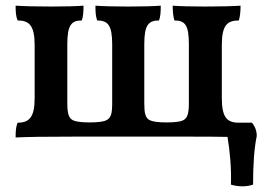

<svg xmlns="http://www.w3.org/2000/svg" viewBox="-20 -481 941 676"><path d="M867 -49H821C779 -49 761 -68 761 -136V-322C761 -391 779 -409 821 -409C825 -423 827 -439 827 -461C796 -459 754 -458 702 -458C653 -458 614 -459 588 -461C588 -439 590 -423 594 -409C632 -409 645 -392 645 -325V-120C645 -83 641 -65 624 -57C613 -52 593 -50 566 -50C541 -50 521 -52 509 -57C491 -65 488 -83 488 -120V-325C488 -392 502 -409 540 -409C545 -423 546 -439 546 -461C518 -459 480 -458 431 -458C383 -458 343 -459 316 -461C316 -439 317 -423 322 -409C360 -409 375 -392 375 -325V-120C375 -83 372 -65 353 -57C342 -52 320 -50 296 -50C270 -50 250 -52 238 -57C221 -65 217 -83 217 -120V-325C217 -392 231 -409 268 -409C273 -423 274 -439 274 -461C248 -459 209 -458 160 -458C109 -458 67 -459 35 -461C35 -439 36 -423 42 -409C83 -409 102 -391 102 -322V-136C102 -68 83 -49 42 -49C36 -35 35 -19 35 3C80 1 127 0 244 0H616C694 0 744 0 781 1C790 54 795 114 793 169C818 177 849 177 871 169C871 99 875 40 884 -2C884 -20 878 -36 867 -49Z"/></svg>

Font: Vollkorn Semibold
Style: Regular
Weight: 600
Designer: Friedrich Althausen
Foundry: Friedrich Althausen
Version: Version 4.015;PS 004.015;hotconv 1.0.88;makeotf.lib2.5.64775